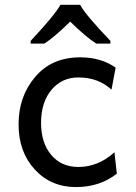

<svg xmlns="http://www.w3.org/2000/svg" viewBox="-20 -759 559 792"><path d="M293.5 12.7Q190.4 12.7 123.5 -59.8Q56.6 -132.3 56.6 -246.1Q56.6 -361.3 125.2 -441.9Q193.8 -522.5 310.5 -522.5Q397 -522.5 457 -480L439.9 -389.2Q385.3 -439.5 303.2 -439.5Q236.3 -439.5 193.8 -390.1Q149.4 -338.4 149.4 -251.5Q149.4 -169.9 191.2 -120.1Q232.9 -70.3 303.2 -70.3Q385.3 -70.3 452.1 -130.9L461.9 -42.5Q391.6 12.7 293.5 12.7ZM435.5 -579.1H377.4Q334.5 -606 269.5 -669.9Q203.1 -604.5 162.6 -579.1H106.4V-590.3Q205.6 -696.3 229.5 -739.3H310.5Q332.5 -697.8 435.5 -590.3Z"/></svg>

Font: Cadman
Style: Regular
Weight: 400
Designer: Paul James MIller
Foundry: High-Logic / Made with FontCreator
Version: Version 2.114;March 28, 2021;FontCreator 13.0.0.2683 64-bit